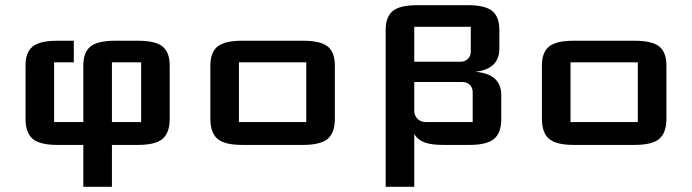

<svg xmlns="http://www.w3.org/2000/svg" viewBox="-20 -557 2660 738"><path d="M410.2 -87.9H522.5V-317.4H410.2ZM410.2 0V161.1H300.3V0H200.2Q132.8 0 105.5 -23.4Q78.1 -46.9 78.1 -100.1V-305.2Q78.1 -355.5 105.2 -377.9Q132.3 -400.4 200.2 -400.4H263.7V-317.4H188V-87.9H300.3V-305.2Q300.3 -355.5 327.4 -377.9Q354.5 -400.4 422.4 -400.4H510.3Q578.1 -400.4 605.2 -377.9Q632.3 -355.5 632.3 -305.2V-100.1Q632.3 -46.9 605 -23.4Q577.6 0 510.3 0Z M1157.2 -317.4H898.4V-87.9H1157.2ZM1267.1 -100.1Q1267.1 -46.9 1239.7 -23.4Q1212.4 0 1145 0H910.6Q843.3 0 815.9 -23.4Q788.6 -46.9 788.6 -100.1V-305.2Q788.6 -355.5 815.7 -377.9Q842.8 -400.4 910.6 -400.4H1145Q1212.9 -400.4 1240 -377.9Q1267.1 -355.5 1267.1 -305.2Z M1572.3 -241.7V-131.8Q1572.3 -112.8 1584.7 -100.3Q1597.2 -87.9 1616.2 -87.9H1796.9V-202.6Q1796.9 -219.7 1785.9 -230.7Q1774.9 -241.7 1757.8 -241.7ZM1777.3 -537.1Q1845.2 -537.1 1872.3 -514.6Q1899.4 -492.2 1899.4 -441.9V-370.1Q1899.4 -291.5 1807.1 -281.2Q1906.7 -272.9 1906.7 -191.4V-98.6Q1906.7 -46.4 1879.2 -23.2Q1851.6 0 1784.7 0H1682.1Q1637.2 0 1610.8 -10Q1584.5 -20 1572.3 -42V161.1H1462.4V-441.9Q1462.4 -492.2 1489.5 -514.6Q1516.6 -537.1 1584.5 -537.1ZM1789.6 -454.1H1572.3V-319.8H1750.5Q1767.6 -319.8 1778.6 -330.8Q1789.6 -341.8 1789.6 -358.9Z M2431.6 -317.4H2172.9V-87.9H2431.6ZM2541.5 -100.1Q2541.5 -46.9 2514.2 -23.4Q2486.8 0 2419.4 0H2185.1Q2117.7 0 2090.3 -23.4Q2063 -46.9 2063 -100.1V-305.2Q2063 -355.5 2090.1 -377.9Q2117.2 -400.4 2185.1 -400.4H2419.4Q2487.3 -400.4 2514.4 -377.9Q2541.5 -355.5 2541.5 -305.2Z"/></svg>

Font: Squarish Sans CT
Style: Regular
Weight: 400
Version: Version 0.9